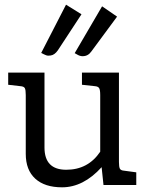

<svg xmlns="http://www.w3.org/2000/svg" viewBox="-20 -790 627 820"><path d="M562 -54V0H422L414 -76Q336 10 245 10Q171 10 130.5 -27Q90 -64 90 -133V-384Q90 -406 86 -413.5Q82 -421 67 -422L15 -428V-480H170V-160Q170 -65 263 -65Q356 -65 408 -142V-384Q408 -406 403.5 -413.5Q399 -421 385 -422L330 -428V-480H488V-98Q488 -77 492 -69.5Q496 -62 510 -61ZM156 -564 262 -770 328 -729 227 -575Q213 -555 196 -553Q185 -551 177 -554Q169 -557 156 -564ZM299 -563 416 -763 480 -719 370 -570Q356 -550 333 -550Q322 -550 311.5 -556Q301 -562 299 -563Z"/></svg>

Font: Enriqueta
Style: Regular
Weight: 400
Designer: Viviana Monsalve, Gustavo Ibarra
Foundry: 72Puntos
Version: Version 2.000